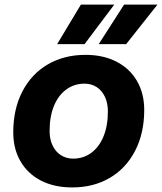

<svg xmlns="http://www.w3.org/2000/svg" viewBox="-20 -808 709 840"><path d="M38 -229Q38 -331 78 -408Q118 -485 189.5 -526.5Q261 -568 354 -568Q432 -568 490 -538Q548 -508 579.5 -453.5Q611 -399 611 -327Q611 -225 571 -148Q531 -71 460 -29.5Q389 12 296 12Q217 12 159 -18Q101 -48 69.5 -102.5Q38 -157 38 -229ZM300 -114Q345 -114 379.5 -139.5Q414 -165 433 -211.5Q452 -258 452 -321Q452 -357 439 -384.5Q426 -412 403 -427Q380 -442 350 -442Q305 -442 270 -416.5Q235 -391 216 -344.5Q197 -298 197 -235Q197 -199 210 -171.5Q223 -144 246.5 -129Q270 -114 300 -114ZM334 -788H480L350 -615H230ZM523 -788H669L532 -615H412Z"/></svg>

Font: Azeret Mono
Style: Bold Italic
Weight: 700
Italic angle: -12°
Designer: Martin Vácha
Foundry: Displaay
Version: Version 1.000; Glyphs 3.0.3, build 3074